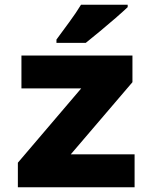

<svg xmlns="http://www.w3.org/2000/svg" viewBox="-20 -786 640 806"><path d="M55 0V-103L321 -415H70V-553H536V-441L277 -138H545V0ZM217 -620Q242 -654 271 -693.5Q300 -733 320 -766H516V-756Q497 -738 465.5 -710.5Q434 -683 400 -655Q366 -627 340 -606H217Z"/></svg>

Font: Noto Sans Mono Black
Style: Regular
Weight: 900
Designer: Monotype Design Team
Foundry: Monotype Imaging Inc.
Version: Version 2.014